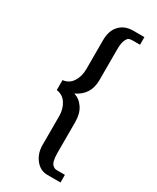

<svg xmlns="http://www.w3.org/2000/svg" viewBox="-221 -813 820 1002"><g transform="rotate(30 189.0 -312.0)"><path d="M75 -282V-342Q113 -346 133.5 -378Q154 -410 154 -455V-628Q154 -686 184.5 -718Q215 -750 266 -750H333V-704H290Q276 -704 267.5 -701Q259 -698 250.5 -679.5Q242 -661 242 -624V-438Q242 -349 163 -312Q198 -302 220 -269Q242 -236 242 -185V0Q242 28 246.5 45.5Q251 63 259.5 70Q268 77 273.5 78.5Q279 80 287 80H333V126H254Q211 126 182.5 90Q154 54 154 4V-170Q154 -213 133.5 -245Q113 -277 75 -282Z"/></g></svg>

Font: Baumans
Style: Regular
Weight: 400
Designer: Henadij Zarechnjuk
Foundry: Cyreal (www.cyreal.org)
Version: Version 001.001